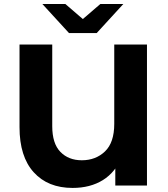

<svg xmlns="http://www.w3.org/2000/svg" viewBox="-20 -921 832 953"><path d="M340.2 11.8Q217.6 11.8 147.3 -66Q76.9 -143.8 76.9 -289.6V-700H239.3V-294.8Q239.3 -208.8 279.7 -167.2Q320.1 -125.5 386 -125.5Q455.3 -125.5 501.2 -169.5Q547.1 -213.5 547.1 -306.4V-700H709.5V0H552.3V-174.4L586.5 -146.1Q553.7 -66.2 490.8 -27.2Q428 11.8 340.2 11.8ZM322.4 -757 190.1 -901.3H304.2L442.6 -782.2H339.8L478.2 -901.3H592.3L460.1 -757Z"/></svg>

Font: Montserrat Alternates Thin
Style: Regular
Weight: 100
Designer: Julieta Ulanovsky
Foundry: Julieta Ulanovsky
Version: Version 9.000